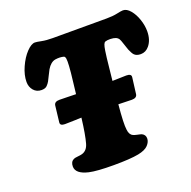

<svg xmlns="http://www.w3.org/2000/svg" viewBox="-129 -846 986 989"><g transform="rotate(-20 364.0 -351.5)"><path d="M466.3 6.3Q420.4 15.1 330.6 15.1Q237.8 15.1 195.8 5.4Q128.9 -10.3 128.9 -50.3Q128.9 -76.2 147.5 -85.4Q153.8 -88.9 170.4 -90.3Q187 -91.8 194.8 -94.2Q223.6 -102.5 233.4 -137.7Q245.6 -180.2 256.8 -272Q242.7 -271.5 210.9 -270.5Q179.2 -269.5 165.5 -269.5Q152.3 -269.5 146 -274.2Q139.6 -278.8 141.1 -289.1L151.4 -377.4Q154.3 -397 181.6 -397Q193.4 -397 222.7 -396.2Q252 -395.5 272 -395L279.3 -458Q286.1 -513.2 287.8 -543.5Q289.6 -573.7 287.6 -584.5Q285.6 -595.2 279.8 -597.7Q259.3 -603.5 232.9 -599.6Q207 -595.2 187.5 -562.5Q180.2 -549.8 172.6 -533.2Q165 -516.6 158.9 -505.9Q152.8 -495.1 143.6 -485.8Q133.8 -475.6 113.3 -475.6Q86.4 -475.6 70.1 -494.6Q53.7 -513.7 53.7 -541Q53.7 -578.6 72.8 -621.1Q91.8 -663.6 117.7 -690.7Q143.6 -717.8 163.6 -717.8Q173.3 -717.8 198.2 -712.6Q223.1 -707.5 258.3 -707.5H552.7Q587.9 -707.5 612.3 -712.9Q636.7 -718.3 646.5 -718.3Q667 -718.3 686 -695.6Q705.1 -672.9 716.3 -639.6Q727.5 -606.4 727.5 -574.7Q727.5 -526.9 703.1 -497.6Q684.1 -474.6 656.7 -474.6Q632.3 -474.6 620.6 -487.8Q613.3 -495.6 603 -519.5Q597.7 -533.2 591.1 -554.7Q584.5 -576.2 579.6 -584Q574.7 -591.8 564.9 -596.2Q552.7 -601.1 535.2 -601.6Q517.6 -602.1 506.3 -598.1Q501 -595.7 497.1 -586.2Q493.2 -576.7 489.7 -553.7Q486.3 -530.8 484.6 -516.1Q482.9 -501.5 479 -463.9Q478.5 -457.5 478 -454.6L471.7 -395Q538.1 -397 548.3 -397Q562 -397 568.6 -392.3Q575.2 -387.7 573.7 -377.4L562.5 -289.1Q559.6 -269.5 532.7 -269.5Q522.5 -269.5 459 -271.5Q449.2 -166 454.1 -134.3Q457 -106 474.6 -97.7Q481.9 -93.8 497.8 -90.6Q513.7 -87.4 520 -85Q538.6 -76.2 538.6 -55.7Q538.6 -36.6 522 -19Q505.4 -1.5 466.3 6.3Z"/></g></svg>

Font: Cooper* ExtraBold
Style: Italic
Weight: 800
Italic angle: -7°
Designer: Owen Earl
Foundry: indestructible type*
Version: Version 0.001